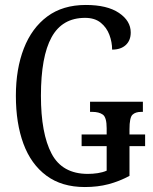

<svg xmlns="http://www.w3.org/2000/svg" viewBox="-20 -744 616 774"><path d="M322 10Q229 10 167 -36Q105 -82 74.5 -164.5Q44 -247 44 -358Q44 -466 76 -548.5Q108 -631 170.5 -677.5Q233 -724 326 -724Q412 -724 459.5 -692Q507 -660 507 -613Q507 -581 487 -562.5Q467 -544 432 -544Q432 -574 421 -603.5Q410 -633 386 -652.5Q362 -672 323 -672Q231 -672 188 -594Q145 -516 145 -358Q145 -206 188 -124.5Q231 -43 334 -43Q354 -43 374 -46Q394 -49 410 -56V-155H309V-202H410V-227Q410 -271 394.5 -282Q379 -293 352 -293H343V-334H556V-293H549Q526 -293 514 -281.5Q502 -270 502 -223V-202H565V-155H502V-35Q461 -13 417.5 -1.5Q374 10 322 10Z"/></svg>

Font: Noto Serif ExtraCondensed
Style: Regular
Weight: 400
Width: 2
Designer: Monotype Design Team
Foundry: Monotype Imaging Inc.
Version: Version 2.015